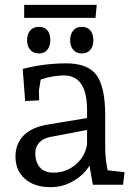

<svg xmlns="http://www.w3.org/2000/svg" viewBox="-20 -764 557 794"><path d="M189 10Q122 10 83 -24.5Q44 -59 44 -117Q44 -169 77.5 -203.5Q111 -238 178 -249L353 -278V-229L190 -198Q160 -193 143 -175Q126 -157 126 -131Q126 -93 145.5 -71.5Q165 -50 201 -50Q254 -50 293.5 -84Q333 -118 340 -168V-309Q340 -381 316 -416.5Q292 -452 244 -452Q223 -452 199 -448Q175 -444 154 -437Q133 -430 122 -422L153 -465L141 -390L142 -349L84 -346L74 -479Q104 -487 134 -492Q164 -497 194 -499.5Q224 -502 254 -502Q343 -502 379 -453.5Q415 -405 415 -287V-164Q415 -119 420.5 -85.5Q426 -52 430 -33L397 -63L495 -52L489 0H364L344 -113L362 -116Q360 -88 335.5 -58.5Q311 -29 272.5 -9.5Q234 10 189 10ZM318 -543Q295 -543 282.5 -558.5Q270 -574 270 -597Q270 -622 282.5 -637.5Q295 -653 318 -653Q341 -653 353.5 -638.5Q366 -624 366 -597Q366 -573 353.5 -558Q341 -543 318 -543ZM141 -543Q118 -543 105 -558Q92 -573 92 -597Q92 -623 105 -638Q118 -653 141 -653Q164 -653 176 -638.5Q188 -624 188 -597Q188 -574 176 -558.5Q164 -543 141 -543ZM80 -690V-744H380L375 -690Z"/></svg>

Font: Andada Pro
Style: Regular
Weight: 400
Designer: Carolina Giovagnoli
Foundry: Huerta Tipografica
Version: Version 3.003